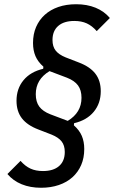

<svg xmlns="http://www.w3.org/2000/svg" viewBox="-20 -730 549 907"><path d="M456 -299Q456 -242 423 -202Q390 -162 330 -148L329 -138Q355 -115 366.5 -88Q378 -61 378 -26Q378 16 363.5 49.5Q349 83 322.5 107Q296 131 258 144Q220 157 174 157Q123 157 82.5 140.5Q42 124 15 92L77 30Q99 55 124 66.5Q149 78 183 78Q232 78 259 54.5Q286 31 286 -12Q286 -43 271 -62Q256 -81 224 -94L162 -118Q109 -138 83.5 -171Q58 -204 58 -254Q58 -311 91 -351Q124 -391 184 -405L185 -415Q159 -438 147.5 -465Q136 -492 136 -527Q136 -569 150.5 -602.5Q165 -636 191.5 -660Q218 -684 255.5 -697Q293 -710 340 -710Q391 -710 431.5 -693.5Q472 -677 499 -645L437 -583Q415 -608 390 -619.5Q365 -631 331 -631Q282 -631 255 -607.5Q228 -584 228 -541Q228 -510 243 -491Q258 -472 290 -459L352 -435Q405 -415 430.5 -382Q456 -349 456 -299ZM149 -285Q149 -249 165.5 -226.5Q182 -204 218 -190L300 -159Q365 -198 365 -268Q365 -304 348.5 -326.5Q332 -349 296 -363L214 -394Q149 -355 149 -285Z"/></svg>

Font: IBM Plex Sans Cond Medm
Style: Italic
Weight: 500
Width: 3
Italic angle: -11°
Designer: Mike Abbink, Paul van der Laan, Pieter van Rosmalen
Foundry: Bold Monday
Version: Version 1.3